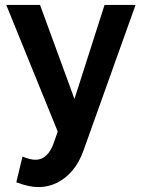

<svg xmlns="http://www.w3.org/2000/svg" viewBox="-20 -544 590 790"><path d="M138.7 225.8Q118.1 225.8 96.3 221Q74.5 216.2 47.1 206.2L72.5 100.2Q87.9 106.6 101.3 110Q114.8 113.4 126.4 113.4Q151.3 113.4 170.8 95.2Q190.2 76.9 202.5 40.4L217.5 -2.7L5.7 -523.8H144.7L286.4 -136.8L410.2 -523.8H537.8L323.6 75.1Q306.9 122.8 279 156.3Q251 189.9 215 207.8Q179 225.8 138.7 225.8Z"/></svg>

Font: Raleway Thin
Style: Regular
Weight: 100
Designer: Matt McInerney, Pablo Impallari, Rodrigo Fuenzalida
Foundry: Matt McInerney, Pablo Impallari, Rodrigo Fuenzalida
Version: Version 4.026